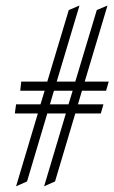

<svg xmlns="http://www.w3.org/2000/svg" viewBox="-20 -630 403 676"><path d="M135.3 25.9 211.9 -230.5H146.5L75.2 8.8L36.6 25.9L113.3 -230.5H32.2L36.6 -262.7H122.6L137.2 -310.5H51.3L54.7 -342.8H146.5L222.2 -594.7L259.8 -610.4L179.7 -342.8H245.1L320.8 -594.7L358.4 -610.4L278.3 -342.8H362.8L353.5 -310.5H268.6L254.4 -262.7H344.2L335 -230.5H245.1L173.8 8.8ZM169.9 -310.5 155.8 -262.7H221.2L235.8 -310.5Z"/></svg>

Font: Niconne
Style: Regular
Weight: 400
Designer: Vernon Adams
Foundry: Vernon Adams
Version: Version 1.002